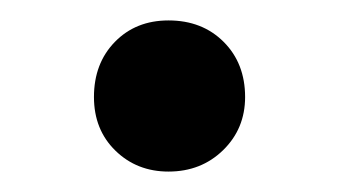

<svg xmlns="http://www.w3.org/2000/svg" viewBox="-20 -387 332 188"><path d="M145 -219Q114 -219 93 -239.5Q72 -260 72 -292Q72 -325 92.5 -346Q113 -367 145 -367Q178 -367 199 -346Q220 -325 220 -292Q220 -261 198.5 -240Q177 -219 145 -219Z"/></svg>

Font: Caslon OS
Style: Regular
Weight: 400
Designer: Alfredo Marco Pradil
Foundry: Hanken Design Co.
Version: Version 1.000;PS 001.000;hotconv 1.0.88;makeotf.lib2.5.64775